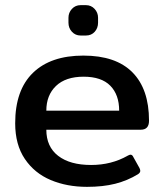

<svg xmlns="http://www.w3.org/2000/svg" viewBox="-20 -711 638 746"><path d="M246 -623V-642Q246 -662 259.5 -676.5Q273 -691 293 -691H314Q334 -691 347.5 -676.5Q361 -662 361 -642V-623Q361 -602 348 -587.5Q335 -573 314 -573H293Q273 -573 259.5 -587.5Q246 -602 246 -623ZM39 -232Q39 -361 108 -428Q177 -495 304 -495Q430 -495 494.5 -430Q559 -365 559 -242Q559 -207 527 -207H160Q160 -141 206 -105.5Q252 -70 334 -70Q413 -70 476 -106Q483 -110 487 -110Q494 -110 498 -101L522 -58Q525 -52 525 -47Q525 -40 516 -34Q475 -9 427.5 3Q380 15 318 15Q240 15 177 -11.5Q114 -38 76.5 -93.5Q39 -149 39 -232ZM443 -281Q443 -343 408.5 -378Q374 -413 305 -413Q235 -413 197.5 -377Q160 -341 160 -281Z"/></svg>

Font: Mitr
Style: Regular
Weight: 400
Designer: Thanarat Vachiruckul
Foundry: Cadson Demak
Version: Version 1.003